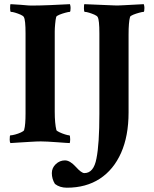

<svg xmlns="http://www.w3.org/2000/svg" viewBox="-20 -666 722 899"><path d="M29.3 3.9Q25.4 0 25.4 -11.7Q25.4 -32.2 28.3 -32.2Q36.1 -32.2 50.8 -36.1Q65.4 -40 78.1 -45.9Q90.8 -51.8 92.8 -56.6Q96.7 -70.3 98.1 -89.8Q99.6 -109.4 99.6 -134.8V-509.8Q99.6 -572.3 91.8 -585.9Q88.9 -591.8 76.7 -597.2Q64.5 -602.5 51.8 -606.4Q39.1 -610.4 31.2 -610.4Q27.3 -610.4 27.3 -627Q27.3 -644.5 29.3 -646.5L76.2 -643.6Q97.7 -641.6 111.3 -640.6Q125 -639.6 138.2 -640.1Q151.4 -640.6 170.9 -640.6Q190.4 -640.6 307.6 -646.5Q310.5 -637.7 310.5 -628.9Q310.5 -610.4 306.6 -610.4Q300.8 -610.4 286.1 -606.4Q271.5 -602.5 258.3 -597.2Q245.1 -591.8 243.2 -586.9Q240.2 -575.2 238.3 -554.2Q236.3 -533.2 236.3 -518.6V-142.6Q236.3 -115.2 238.3 -93.8Q240.2 -72.3 244.1 -56.6Q246.1 -52.7 258.3 -46.9Q270.5 -41 284.7 -36.6Q298.8 -32.2 304.7 -32.2Q308.6 -32.2 308.6 -13.7Q308.6 -3.9 306.6 3.9Q302.7 3.9 288.1 2.9Q273.4 2 248 0Q222.7 -2 203.1 -2.9Q183.6 -3.9 170.9 -3.9Q153.3 -3.9 123 -2Q92.8 0 65.9 1.5Q39.1 2.9 29.3 3.9ZM293 212.9Q259.8 212.9 237.3 195.3Q222.7 171.9 222.7 144.5Q222.7 120.1 241.2 102.5Q259.8 85 284.2 85Q307.6 85 335 115.2Q361.3 144.5 375 144.5Q418.9 144.5 431.6 76.2Q438.5 42 441.9 -10.3Q445.3 -62.5 445.3 -131.8V-509.8Q445.3 -572.3 437.5 -585.9Q434.6 -591.8 422.4 -597.2Q410.2 -602.5 397.5 -606.4Q384.8 -610.4 377 -610.4Q373 -610.4 373 -627Q373 -644.5 375 -646.5L516.6 -640.6Q526.4 -639.6 560.5 -641.6Q594.7 -643.6 653.3 -646.5Q656.2 -637.7 656.2 -628.9Q656.2 -610.4 652.3 -610.4Q646.5 -610.4 631.8 -606.4Q617.2 -602.5 604 -597.2Q590.8 -591.8 588.9 -586.9Q582 -562.5 582 -503.9V-139.6Q582 -29.3 546.9 49.8Q511.7 128.9 447.3 170.9Q382.8 212.9 293 212.9Z"/></svg>

Font: Crimson Text
Style: Bold
Weight: 700
Designer: Sebastian Kosch
Foundry: Sebastian Kosch
Version: Version 1.100